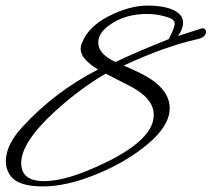

<svg xmlns="http://www.w3.org/2000/svg" viewBox="-20 -650 758 688"><path d="M515 -370Q588 -324 588 -262Q588 -200 511 -135Q434 -70 326.5 -26Q219 18 134.5 18Q50 18 22 -15Q1 -39 1 -72Q1 -132 62 -197Q176 -321 331 -401Q269 -439 269 -474Q269 -485 273 -494Q295 -554 369.5 -592Q444 -630 509 -630Q574 -630 609 -610Q636 -594 636 -570Q636 -546 618 -521L702 -548Q710 -550 714 -546Q718 -542 718 -536Q718 -517 689 -510Q571 -484 423 -415Q483 -390 515 -370ZM587 -586Q548 -600 507 -600Q436 -600 384 -568Q332 -536 332 -498Q332 -456 394 -428Q465 -462 585 -510Q606 -551 606 -565Q606 -579 587 -586ZM56 -66Q56 -1 137 -1Q202 -1 292 -38Q531 -136 531 -238Q531 -298 445 -342L359 -386Q271 -336 177 -251Q56 -140 56 -66Z"/></svg>

Font: Alex Brush
Style: Regular
Weight: 400
Designer: Robert E. Leuschke
Foundry: Robert E. Leuschke
Version: Version 1.003